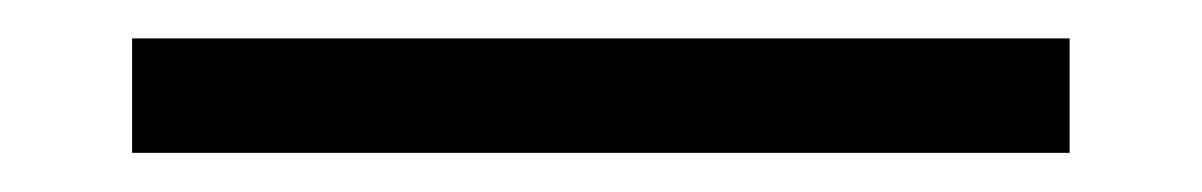

<svg xmlns="http://www.w3.org/2000/svg" viewBox="-20 -20 626 100"><path d="M48.8 59.6V0H537.1V59.6Z"/></svg>

Font: CaskaydiaMono NF Light
Style: Regular
Weight: 300
Designer: Aaron Bell
Foundry: Saja Typeworks
Version: Version 2111.001; ttfautohint (v1.8.4);Nerd Fonts 3.1.1